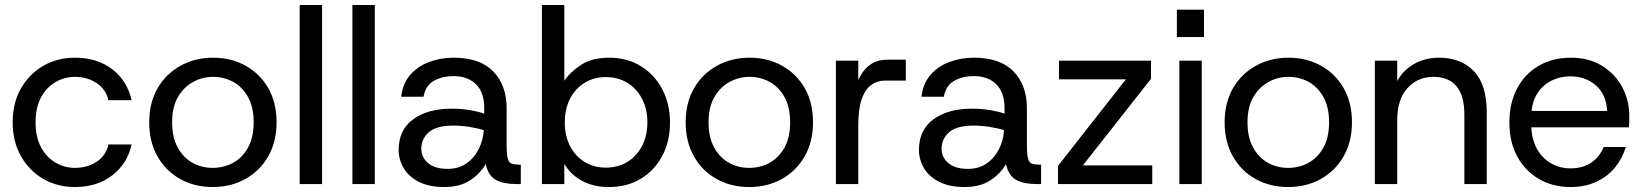

<svg xmlns="http://www.w3.org/2000/svg" viewBox="-20 -740 6614 772"><path d="M281 12Q210 12 153.5 -21Q97 -54 64 -112.5Q31 -171 31 -248Q31 -326 64 -384Q97 -442 153.5 -475Q210 -508 281 -508Q371 -508 431.5 -461.5Q492 -415 509 -337H416Q406 -381 368.5 -406Q331 -431 281 -431Q240 -431 203.5 -410Q167 -389 145 -348.5Q123 -308 123 -248Q123 -189 145 -148Q167 -107 203.5 -86Q240 -65 281 -65Q331 -65 368.5 -89.5Q406 -114 416 -159H509Q493 -83 432 -35.5Q371 12 281 12Z M835 12Q762 12 704 -20.5Q646 -53 613 -111.5Q580 -170 580 -248Q580 -327 613.5 -385Q647 -443 705.5 -475.5Q764 -508 837 -508Q910 -508 968 -475.5Q1026 -443 1059 -385Q1092 -327 1092 -248Q1092 -170 1058.5 -111.5Q1025 -53 967 -20.5Q909 12 835 12ZM835 -65Q880 -65 917.5 -85.5Q955 -106 977.5 -147Q1000 -188 1000 -248Q1000 -309 977.5 -349.5Q955 -390 918 -410.5Q881 -431 837 -431Q793 -431 755.5 -410Q718 -389 695 -349Q672 -309 672 -248Q672 -188 694.5 -147Q717 -106 754 -85.5Q791 -65 835 -65Z M1185 0V-720H1275V0Z M1397 0V-720H1487V0Z M1766 12Q1706 12 1665 -8.5Q1624 -29 1603.5 -63.5Q1583 -98 1583 -137Q1583 -218 1641.5 -260.5Q1700 -303 1795 -303Q1837 -303 1871 -297Q1905 -291 1927 -283V-305Q1927 -369 1893.5 -401.5Q1860 -434 1804 -434Q1758 -434 1724.5 -415Q1691 -396 1683 -351H1593Q1599 -404 1629.5 -439Q1660 -474 1706 -491Q1752 -508 1804 -508Q1910 -508 1963.5 -452.5Q2017 -397 2017 -305V-156Q2017 -120 2021.5 -103Q2026 -86 2037 -82Q2048 -78 2067 -78H2074V0H2055Q2006 0 1975 -16Q1944 -32 1933 -80Q1910 -41 1869.5 -14.5Q1829 12 1766 12ZM1780 -61Q1824 -61 1855.5 -83Q1887 -105 1905 -141Q1923 -177 1925 -217Q1902 -224 1869 -229.5Q1836 -235 1803 -235Q1735 -235 1704.5 -208.5Q1674 -182 1674 -142Q1674 -107 1701.5 -84Q1729 -61 1780 -61Z M2428 12Q2367 12 2321 -12.5Q2275 -37 2249 -81V0H2159V-720H2249V-415Q2273 -451 2317 -479.5Q2361 -508 2429 -508Q2502 -508 2557 -474Q2612 -440 2643 -381Q2674 -322 2674 -247Q2674 -172 2643 -113.5Q2612 -55 2557 -21.5Q2502 12 2428 12ZM2416 -66Q2465 -66 2502.5 -89Q2540 -112 2561.5 -153Q2583 -194 2583 -248Q2583 -302 2561.5 -343Q2540 -384 2502.5 -407Q2465 -430 2416 -430Q2368 -430 2330.5 -407Q2293 -384 2272 -343Q2251 -302 2251 -248Q2251 -194 2272 -153Q2293 -112 2330.5 -89Q2368 -66 2416 -66Z M2992 12Q2919 12 2861 -20.5Q2803 -53 2770 -111.5Q2737 -170 2737 -248Q2737 -327 2770.5 -385Q2804 -443 2862.5 -475.5Q2921 -508 2994 -508Q3067 -508 3125 -475.5Q3183 -443 3216 -385Q3249 -327 3249 -248Q3249 -170 3215.5 -111.5Q3182 -53 3124 -20.5Q3066 12 2992 12ZM2992 -65Q3037 -65 3074.5 -85.5Q3112 -106 3134.5 -147Q3157 -188 3157 -248Q3157 -309 3134.5 -349.5Q3112 -390 3075 -410.5Q3038 -431 2994 -431Q2950 -431 2912.5 -410Q2875 -389 2852 -349Q2829 -309 2829 -248Q2829 -188 2851.5 -147Q2874 -106 2911 -85.5Q2948 -65 2992 -65Z M3341 0V-496H3431V-418Q3448 -457 3477 -478.5Q3506 -500 3548 -500H3622V-416H3539Q3507 -416 3482.5 -398Q3458 -380 3444.5 -340.5Q3431 -301 3431 -236V0Z M3858 12Q3798 12 3757 -8.5Q3716 -29 3695.5 -63.5Q3675 -98 3675 -137Q3675 -218 3733.5 -260.5Q3792 -303 3887 -303Q3929 -303 3963 -297Q3997 -291 4019 -283V-305Q4019 -369 3985.5 -401.5Q3952 -434 3896 -434Q3850 -434 3816.5 -415Q3783 -396 3775 -351H3685Q3691 -404 3721.5 -439Q3752 -474 3798 -491Q3844 -508 3896 -508Q4002 -508 4055.5 -452.5Q4109 -397 4109 -305V-156Q4109 -120 4113.5 -103Q4118 -86 4129 -82Q4140 -78 4159 -78H4166V0H4147Q4098 0 4067 -16Q4036 -32 4025 -80Q4002 -41 3961.5 -14.5Q3921 12 3858 12ZM3872 -61Q3916 -61 3947.5 -83Q3979 -105 3997 -141Q4015 -177 4017 -217Q3994 -224 3961 -229.5Q3928 -235 3895 -235Q3827 -235 3796.5 -208.5Q3766 -182 3766 -142Q3766 -107 3793.5 -84Q3821 -61 3872 -61Z M4234 0V-73L4507 -421H4238V-496H4608V-423L4334 -75H4613V0Z M4722 0V-496H4812V0ZM4712 -591V-701H4821V-591Z M5159 12Q5086 12 5028 -20.5Q4970 -53 4937 -111.5Q4904 -170 4904 -248Q4904 -327 4937.5 -385Q4971 -443 5029.5 -475.5Q5088 -508 5161 -508Q5234 -508 5292 -475.5Q5350 -443 5383 -385Q5416 -327 5416 -248Q5416 -170 5382.5 -111.5Q5349 -53 5291 -20.5Q5233 12 5159 12ZM5159 -65Q5204 -65 5241.5 -85.5Q5279 -106 5301.5 -147Q5324 -188 5324 -248Q5324 -309 5301.5 -349.5Q5279 -390 5242 -410.5Q5205 -431 5161 -431Q5117 -431 5079.5 -410Q5042 -389 5019 -349Q4996 -309 4996 -248Q4996 -188 5018.5 -147Q5041 -106 5078 -85.5Q5115 -65 5159 -65Z M5508 0V-496H5598V-414Q5622 -458 5666 -483Q5710 -508 5766 -508Q5854 -508 5906 -454Q5958 -400 5958 -288V0H5868V-279Q5868 -355 5836.5 -393Q5805 -431 5743 -431Q5680 -431 5639 -385.5Q5598 -340 5598 -257V0Z M6295 12Q6223 12 6167.5 -20.5Q6112 -53 6080.5 -111Q6049 -169 6049 -247Q6049 -326 6080 -384.5Q6111 -443 6167 -475.5Q6223 -508 6296 -508Q6369 -508 6421.5 -475.5Q6474 -443 6502.5 -390Q6531 -337 6531 -274Q6531 -264 6531 -252.5Q6531 -241 6530 -228H6116V-294H6442Q6439 -359 6397.5 -396Q6356 -433 6294 -433Q6252 -433 6216 -414.5Q6180 -396 6158.5 -359.5Q6137 -323 6137 -269V-242Q6137 -183 6159 -143Q6181 -103 6217 -83Q6253 -63 6294 -63Q6344 -63 6378 -86Q6412 -109 6428 -149H6517Q6504 -104 6474 -67Q6444 -30 6398.5 -9Q6353 12 6295 12Z"/></svg>

Font: Host Grotesk Light
Style: Regular
Weight: 400
Version: Version 1.003